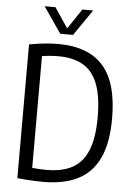

<svg xmlns="http://www.w3.org/2000/svg" viewBox="-62 -992 725 1044"><g transform="rotate(5 300.5 -470.0)"><path d="M214.5 6.3Q192.4 6.3 170 5.4Q147.5 4.5 123.4 2.8Q99.2 1 72.2 -1.7V-731.7Q96.9 -736.2 123.4 -739.9Q149.9 -743.6 177.1 -745.7Q204.3 -747.8 231.8 -747.8Q394.7 -747.8 476 -656.4Q557.3 -565 557.3 -370Q557.3 -236.9 518.7 -154Q480 -71.1 403.6 -32.4Q327.3 6.3 214.5 6.3ZM229.1 -60.2Q311.9 -60.2 367.3 -90.4Q422.8 -120.6 450.7 -188.6Q478.6 -256.7 478.6 -370Q478.6 -481.6 452.3 -550.3Q426 -618.9 372.2 -650.2Q318.4 -681.5 236.5 -681.5Q216 -681.5 193 -679.7Q169.9 -677.9 147.9 -674.3V-64.2Q170.7 -61.8 190.4 -61Q210 -60.2 229.1 -60.2ZM236.2 -804.1 138.7 -945.8H197.6L276.9 -827.9H265.3L344.6 -945.8H403.6L306.1 -804.1Z"/></g></svg>

Font: Encode Sans Condensed Thin
Style: Regular
Weight: 100
Width: 3
Designer: Multiple Designers
Foundry: Impallari Type
Version: Version 3.002